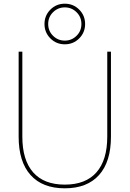

<svg xmlns="http://www.w3.org/2000/svg" viewBox="-20 -1010 702 1040"><path d="M561 -730H581V-270Q581 -134 516.5 -62Q452 10 331 10Q210 10 145.5 -62Q81 -134 81 -270V-730H101V-270Q101 -143 159.5 -76.5Q218 -10 331 -10Q444 -10 502.5 -76.5Q561 -143 561 -270ZM409 -958Q441 -926 441 -880Q441 -834 409 -802Q377 -770 331 -770Q285 -770 253 -802Q221 -834 221 -880Q221 -926 253 -958Q285 -990 331 -990Q377 -990 409 -958ZM394.5 -816Q421 -842 421 -880Q421 -918 394.5 -944Q368 -970 331 -970Q294 -970 267.5 -944Q241 -918 241 -880Q241 -842 267.5 -816Q294 -790 331 -790Q368 -790 394.5 -816Z"/></svg>

Font: M PLUS 1p Thin
Style: Regular
Weight: 250
Version: Version 1.062